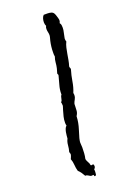

<svg xmlns="http://www.w3.org/2000/svg" viewBox="-217 -1064 977 1378"><g transform="rotate(-20 271.5 -375.0)"><path d="M403.3 -850.6Q403.3 -831.1 398.4 -813Q393.6 -794.9 390.6 -775.4Q389.6 -773.4 389.6 -768.6Q389.6 -762.7 390.6 -757.3Q391.6 -752 393.6 -747.1Q383.8 -727.5 378.9 -705.6Q374 -683.6 370.1 -661.1L362.3 -616.2Q358.4 -593.8 351.6 -572.3V-569.3Q351.6 -564.5 354 -560.5Q356.4 -556.6 356.4 -551.8V-547.9Q343.8 -506.8 336.9 -463.4Q330.1 -419.9 314.5 -382.8Q316.4 -373 316.4 -368.2Q316.4 -357.4 314 -349.1Q311.5 -340.8 307.6 -334L300.8 -321.3Q297.9 -315.4 295.9 -308.6Q294.9 -304.7 294.9 -300.8V-293Q293.9 -270.5 293 -253.9Q292 -237.3 279.3 -217.8Q278.3 -192.4 273.9 -168.9Q269.5 -145.5 261.7 -121.1Q256.8 -101.6 250 -82Q243.2 -62.5 240.2 -43Q238.3 -33.2 239.7 -19Q241.2 -4.9 241.2 5.9Q241.2 28.3 239.7 50.3Q238.3 72.3 233.4 92.8Q236.3 107.4 244.1 119.6Q252 131.8 253.9 146.5Q256.8 149.4 259.8 149.4Q261.7 149.4 264.2 148.4Q266.6 147.5 269.5 147.5Q273.4 147.5 275.4 149.4Q278.3 157.2 278.3 163.1Q278.3 174.8 267.6 183.6Q268.6 189.5 268.6 193.4V203.1Q268.6 210 267.1 220.7Q265.6 231.4 255.9 231.4Q251 231.4 251.5 226.1Q252 220.7 247.1 218.8Q241.2 220.7 237.3 220.7Q229.5 220.7 224.6 217.8L214.8 211.9Q210 209 204.6 206.5Q199.2 204.1 191.4 205.1Q183.6 190.4 174.3 177.2Q165 164.1 153.3 153.3Q146.5 129.9 145 105Q143.6 80.1 134.8 57.6Q135.7 56.6 137.7 51.8L141.6 42Q143.6 37.1 145 32.2Q146.5 27.3 146.5 25.4Q146.5 19.5 144.5 15.1Q142.6 10.7 141.6 5.9Q148.4 -16.6 150.4 -43Q152.3 -69.3 163.1 -88.9Q164.1 -98.6 165 -111.8Q166 -125 168.5 -137.2Q170.9 -149.4 175.3 -160.6Q179.7 -171.9 188.5 -179.7Q186.5 -184.6 186 -190.9Q185.5 -197.3 185.5 -202.1Q185.5 -225.6 190.9 -247.6Q196.3 -269.5 203.1 -292Q205.1 -298.8 207.5 -305.7Q210 -312.5 211.9 -320.3Q212.9 -322.3 212.4 -324.2Q211.9 -326.2 211.9 -328.1Q211.9 -339.8 209 -350.6Q214.8 -354.5 216.8 -360.8Q218.8 -367.2 220.2 -374.5Q221.7 -381.8 223.6 -388.7Q225.6 -395.5 230.5 -400.4V-405.3Q230.5 -439.5 240.2 -472.2Q250 -504.9 257.8 -537.1V-541Q257.8 -544.9 255.9 -546.9Q253.9 -548.8 253.9 -552.7V-554.7Q255.9 -563.5 258.8 -571.8Q261.7 -580.1 263.7 -588.9Q268.6 -610.4 270 -631.8Q271.5 -653.3 279.3 -673.8Q277.3 -681.6 277.3 -689.5V-705.1Q277.3 -727.5 279.8 -748.5Q282.2 -769.5 287.1 -791Q289.1 -798.8 292.5 -811.5Q295.9 -824.2 295.9 -831.1Q295.9 -842.8 293 -855Q290 -867.2 290 -878.9Q290 -884.8 291 -890.6Q292 -896.5 295.9 -901.4Q289.1 -914.1 289.1 -930.7Q289.1 -944.3 293 -958.5Q296.9 -972.7 306.6 -982.4H335.9Q349.6 -982.4 363.3 -978.5Q377 -974.6 383.8 -960.9Q385.7 -958 388.2 -950.7Q390.6 -943.4 393.1 -935.1Q395.5 -926.8 397.5 -919.4Q399.4 -912.1 399.4 -908.2Q399.4 -896.5 393.6 -886.7Q400.4 -878.9 401.9 -869.6Q403.3 -860.4 403.3 -850.6Z"/></g></svg>

Font: RockSalt
Style: Regular
Weight: 400
Designer: Squid
Foundry: Font Diner, Inc DBA Sideshow
Version: Version 1.000